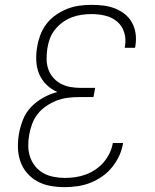

<svg xmlns="http://www.w3.org/2000/svg" viewBox="-20 -763 640 791"><path d="M247 8Q217 8 188.5 3Q160 -2 135.5 -15Q111 -28 92.5 -49Q74 -70 64.5 -96.5Q55 -123 54 -152.5Q53 -182 58 -211Q63 -240 74.5 -269.5Q86 -299 108 -322Q130 -345 158 -360.5Q186 -376 216 -384Q191 -395 171.5 -414Q152 -433 141.5 -458Q131 -483 129.5 -512Q128 -541 133 -569Q137 -594 146 -618.5Q155 -643 171.5 -664.5Q188 -686 210.5 -701.5Q233 -717 257 -726.5Q281 -736 306.5 -739.5Q332 -743 357 -743Q382 -743 406.5 -740Q431 -737 453 -728.5Q475 -720 493.5 -705.5Q512 -691 523.5 -670.5Q535 -650 538.5 -625.5Q542 -601 538 -576Q538 -574 537.5 -571.5Q537 -569 536 -566H494Q494 -568 494.5 -570Q495 -572 495 -574Q500 -603 491.5 -630Q483 -657 462 -674.5Q441 -692 413.5 -698.5Q386 -705 357 -705Q337 -705 316 -702Q295 -699 275.5 -691.5Q256 -684 238 -671Q220 -658 206.5 -641Q193 -624 185.5 -604Q178 -584 175 -563Q172 -542 172 -520.5Q172 -499 178.5 -479.5Q185 -460 198 -444.5Q211 -429 229 -419Q247 -409 268 -405Q289 -401 310 -401H372L365 -363H304Q281 -363 258 -360Q235 -357 213 -348.5Q191 -340 170.5 -326Q150 -312 135 -293Q120 -274 112 -251.5Q104 -229 100 -206Q96 -183 96.5 -159.5Q97 -136 104.5 -115Q112 -94 126 -77Q140 -60 159 -49.5Q178 -39 201 -34.5Q224 -30 247 -30Q268 -30 289.5 -33Q311 -36 332 -43.5Q353 -51 372.5 -64Q392 -77 407 -94.5Q422 -112 431.5 -132Q441 -152 445 -174H487Q483 -147 471.5 -122Q460 -97 442.5 -75Q425 -53 401.5 -36.5Q378 -20 352.5 -10Q327 0 300 4Q273 8 247 8Z"/></svg>

Font: Iosevka Curly XLtExObl
Style: Regular
Weight: 200
Width: 7
Italic angle: -9°
Monospace: yes
Designer: Belleve Invis
Foundry: Belleve Invis
Version: Version 11.0.1; ttfautohint (v1.8.3)